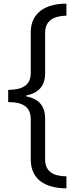

<svg xmlns="http://www.w3.org/2000/svg" viewBox="-20 -819 430 1055"><path d="M345 216V150C270 149 228 122 228 57V-167C228 -235 195 -276 125 -289V-295C194 -308 228 -349 228 -417V-639C228 -704 272 -731 345 -733V-799C229 -799 149 -748 149 -642V-418C149 -351 105 -326 25 -325V-258C105 -258 149 -232 149 -164V57C149 164 224 215 345 216Z"/></svg>

Font: Noto Sans Sinhala UI
Style: Regular
Weight: 400
Designer: Jelle Bosma - Monotype Design Team
Foundry: Monotype Imaging Inc.
Version: Version 2.006